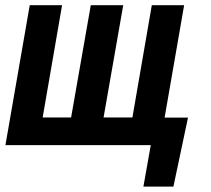

<svg xmlns="http://www.w3.org/2000/svg" viewBox="-20 -548 795 725"><path d="M689.9 -104 634.8 156.7H521.5L549.3 0H497.6L515.6 -104ZM92.3 -528.3H214.4L141.1 -104.5H248.5L322.8 -528.3H445.3L371.1 -104.5H480L553.2 -528.3H675.3L583.5 0H0.5Z"/></svg>

Font: Roboto Condensed SemiBold
Style: Italic
Weight: 600
Italic angle: -12°
Designer: Christian Robertson
Foundry: Google
Version: Version 3.008; 2023